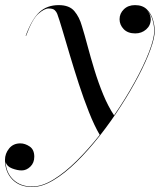

<svg xmlns="http://www.w3.org/2000/svg" viewBox="-88 -490 640 770"><path d="M41 260Q-9 260 -38.5 229.8Q-68 199.5 -68 151Q-68 126 -51.5 105.5Q-35 85 -6.5 85Q12.5 85 31 97.5Q49.5 110 49.5 138.5Q49.5 163 33.8 178.2Q18 193.5 -1 193.5Q-18.5 193.5 -39.5 185.5Q-60.5 177.5 -65.5 160Q-63 204 -34 231Q-5 258 41 258Q80.5 258 126 230.2Q171.5 202.5 219 155.5Q266.5 108.5 312 51Q290 13.5 268.8 -40.2Q247.5 -94 228.2 -153.2Q209 -212.5 192.2 -268.8Q175.5 -325 162.5 -369Q149.5 -413 141.5 -434.5Q138.5 -442.5 131.5 -449.2Q124.5 -456 107 -456Q90 -456 65.8 -434.8Q41.5 -413.5 16.5 -346L15 -346.5Q40 -414 70.5 -441.8Q101 -469.5 147.5 -469.5Q190 -469.5 210.2 -445.5Q230.5 -421.5 240.5 -385.5Q251 -352 263.2 -305.8Q275.5 -259.5 291 -208.8Q306.5 -158 326 -110.8Q345.5 -63.5 369.5 -27.5Q415.5 -94.5 452 -160.8Q488.5 -227 509.5 -281.2Q530.5 -335.5 530.5 -366Q530.5 -386 524 -409.5Q517.5 -433 501 -449Q516.5 -433 516.5 -413Q516.5 -388 498.2 -372Q480 -356 454.5 -356Q424.5 -356 408 -373.2Q391.5 -390.5 391.5 -413Q391.5 -436 408.8 -452.8Q426 -469.5 453.5 -469.5Q484 -469.5 501.2 -452.2Q518.5 -435 525.5 -410.8Q532.5 -386.5 532.5 -366Q532.5 -338 515.2 -290.8Q498 -243.5 467.5 -185.2Q437 -127 397.2 -65.2Q357.5 -3.5 312 54.5Q266.5 112.5 219.2 159Q172 205.5 126.2 232.8Q80.5 260 41 260Z"/></svg>

Font: Bodoni* 96pt
Style: Italic
Weight: 400
Italic angle: -13°
Version: Version 2.3